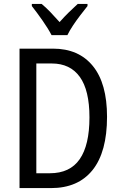

<svg xmlns="http://www.w3.org/2000/svg" viewBox="-20 -963 620 983"><path d="M528 -365Q528 -185 454 -92.5Q380 0 241 0H80V-714H251Q383 -714 455.5 -625Q528 -536 528 -365ZM438 -362Q438 -501 388.5 -569.5Q339 -638 245 -638H166V-76H235Q338 -76 388 -148Q438 -220 438 -362ZM244 -783Q227 -816 198 -857.5Q169 -899 143 -932V-943H193Q214 -926 238 -901Q262 -876 285 -850Q311 -879 331.5 -899Q352 -919 378 -943H428V-932Q412 -912 392 -886Q372 -860 354 -833Q336 -806 325 -783Z"/></svg>

Font: Noto Sans Thai Looped Condensed
Style: Regular
Weight: 400
Width: 3
Designer: Sasikarn Vongin, Ben Mitchell
Foundry: The Fontpad Ltd
Version: Version 1.001; ttfautohint (v1.8.4.7-5d5b)